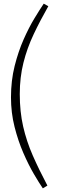

<svg xmlns="http://www.w3.org/2000/svg" viewBox="-20 -831 309 1049"><path d="M214 198Q194 169 165 119.5Q136 70 107.5 4.5Q79 -61 59.5 -138Q40 -215 40 -299Q40 -391 60 -470.5Q80 -550 109 -615.5Q138 -681 168 -730.5Q198 -780 219 -811L244 -797Q200 -720 164 -644Q128 -568 108 -488Q88 -408 88 -317Q88 -221 106.5 -140Q125 -59 159 18.5Q193 96 239 183Z"/></svg>

Font: Literata ExtraLight
Style: Regular
Weight: 250
Designer: Latin by Veronika Burian and Jose Scaglione. Greek by Irene Vlachou. Cyrillic by Vera Evstafieva.
Foundry: TypeTogether
Version: Version 3.103;gftools[0.9.29]